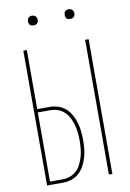

<svg xmlns="http://www.w3.org/2000/svg" viewBox="-99 -972 697 1031"><g transform="rotate(-10 250.0 -456.0)"><path d="M409 0V-735H428V0ZM72 0V-735H91V-413H160Q183 -413 206 -405.5Q229 -398 246.5 -382Q264 -366 275.5 -344.5Q287 -323 293.5 -300.5Q300 -278 302.5 -254Q305 -230 305 -207Q305 -183 302.5 -159Q300 -135 293.5 -112.5Q287 -90 275.5 -68.5Q264 -47 246.5 -31Q229 -15 206 -7.5Q183 0 160 0ZM160 -18Q181 -18 201.5 -25.5Q222 -33 237 -48Q252 -63 261.5 -82.5Q271 -102 276.5 -122.5Q282 -143 284 -164Q286 -185 286 -207Q286 -228 284 -249Q282 -270 276.5 -291Q271 -312 261.5 -331Q252 -350 237 -365Q222 -380 201.5 -387.5Q181 -395 160 -395H91V-18ZM350 -859Q345 -859 339.5 -860.5Q334 -862 330.5 -865.5Q327 -869 325.5 -874.5Q324 -880 324 -885Q324 -890 325.5 -895.5Q327 -901 330.5 -904.5Q334 -908 339.5 -910Q345 -912 350 -912Q355 -912 360.5 -910Q366 -908 369.5 -904.5Q373 -901 375 -895.5Q377 -890 377 -885Q377 -880 375 -874.5Q373 -869 369.5 -865.5Q366 -862 360.5 -860.5Q355 -859 350 -859ZM150 -859Q145 -859 139.5 -860.5Q134 -862 130.5 -865.5Q127 -869 125.5 -874.5Q124 -880 124 -885Q124 -890 125.5 -895.5Q127 -901 130.5 -904.5Q134 -908 139.5 -910Q145 -912 150 -912Q155 -912 160.5 -910Q166 -908 169.5 -904.5Q173 -901 175 -895.5Q177 -890 177 -885Q177 -880 175 -874.5Q173 -869 169.5 -865.5Q166 -862 160.5 -860.5Q155 -859 150 -859Z"/></g></svg>

Font: Iosevka Thin
Style: Regular
Weight: 100
Monospace: yes
Designer: Belleve Invis
Foundry: Belleve Invis
Version: Version 32.5.0; ttfautohint (v1.8.4)